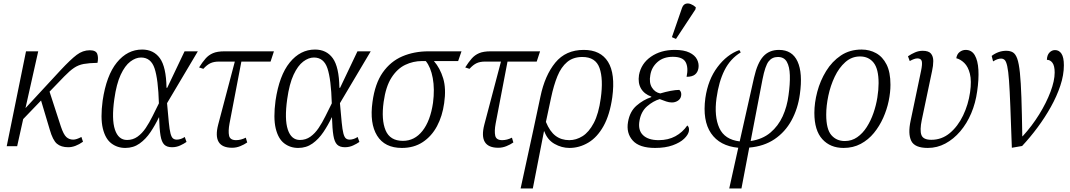

<svg xmlns="http://www.w3.org/2000/svg" viewBox="-20 -826 6044 1085"><path d="M18 0 127 -536H196L124 -215L322 -429Q379 -490 413.5 -516Q448 -542 487 -542Q522 -542 529.5 -521.5Q537 -501 531 -471Q483 -470 453 -464.5Q423 -459 398.5 -442.5Q374 -426 343 -394L260 -308L324 -111Q339 -66 355 -51.5Q371 -37 394 -37Q412 -37 440 -52L449 -25Q405 6 366 6Q325 6 301.5 -14Q278 -34 261 -94L212 -258L111 -153L77 0Z M688 10Q643 10 609 -16Q575 -42 561 -100.5Q547 -159 560 -257Q581 -400 640.5 -473Q700 -546 783 -546Q848 -546 883.5 -497Q919 -448 921 -330H925L1023 -536H1098L924 -243Q930 -175 934 -134Q938 -93 943.5 -72Q949 -51 957.5 -44Q966 -37 979 -37Q990 -37 1002 -41Q1014 -45 1024 -52L1034 -24Q1020 -14 998.5 -4Q977 6 952 6Q923 6 908 -9Q893 -24 887 -60.5Q881 -97 879 -163H878Q857 -119 830.5 -79.5Q804 -40 769 -15Q734 10 688 10ZM698 -35Q731 -35 757 -53.5Q783 -72 803.5 -102.5Q824 -133 842 -169.5Q860 -206 878 -242Q874 -378 853.5 -439.5Q833 -501 777 -501Q747 -501 716.5 -478Q686 -455 662 -403.5Q638 -352 626 -266Q610 -152 629.5 -93.5Q649 -35 698 -35Z M1292 9Q1179 9 1213 -122L1307 -478H1217Q1189 -478 1169.5 -469Q1150 -460 1129 -437L1105 -445Q1124 -475 1141.5 -495Q1159 -515 1183.5 -525.5Q1208 -536 1249 -536H1528L1509 -478H1344L1277 -128Q1269 -85 1274.5 -59.5Q1280 -34 1314 -34Q1341 -34 1369 -48L1377 -21Q1360 -9 1337.5 0Q1315 9 1292 9Z M1665 10Q1620 10 1586 -16Q1552 -42 1538 -100.5Q1524 -159 1537 -257Q1558 -400 1617.5 -473Q1677 -546 1760 -546Q1825 -546 1860.5 -497Q1896 -448 1898 -330H1902L2000 -536H2075L1901 -243Q1907 -175 1911 -134Q1915 -93 1920.5 -72Q1926 -51 1934.5 -44Q1943 -37 1956 -37Q1967 -37 1979 -41Q1991 -45 2001 -52L2011 -24Q1997 -14 1975.5 -4Q1954 6 1929 6Q1900 6 1885 -9Q1870 -24 1864 -60.5Q1858 -97 1856 -163H1855Q1834 -119 1807.5 -79.5Q1781 -40 1746 -15Q1711 10 1665 10ZM1675 -35Q1708 -35 1734 -53.5Q1760 -72 1780.5 -102.5Q1801 -133 1819 -169.5Q1837 -206 1855 -242Q1851 -378 1830.5 -439.5Q1810 -501 1754 -501Q1724 -501 1693.5 -478Q1663 -455 1639 -403.5Q1615 -352 1603 -266Q1587 -152 1606.5 -93.5Q1626 -35 1675 -35Z M2251 10Q2154 10 2111 -59.5Q2068 -129 2085 -250Q2099 -354 2143 -416.5Q2187 -479 2253.5 -507.5Q2320 -536 2402 -536H2588L2569 -481H2432Q2467 -441 2484.5 -383Q2502 -325 2490 -243Q2480 -170 2449.5 -113Q2419 -56 2369 -23Q2319 10 2251 10ZM2257 -30Q2323 -30 2367.5 -86.5Q2412 -143 2427 -245Q2437 -323 2425.5 -385Q2414 -447 2386 -481H2365Q2315 -481 2270 -459.5Q2225 -438 2192.5 -387.5Q2160 -337 2148 -250Q2134 -149 2159 -89.5Q2184 -30 2257 -30Z M2796 9Q2683 9 2717 -122L2811 -478H2721Q2693 -478 2673.5 -469Q2654 -460 2633 -437L2609 -445Q2628 -475 2645.5 -495Q2663 -515 2687.5 -525.5Q2712 -536 2753 -536H3032L3013 -478H2848L2781 -128Q2773 -85 2778.5 -59.5Q2784 -34 2818 -34Q2845 -34 2873 -48L2881 -21Q2864 -9 2841.5 0Q2819 9 2796 9Z M3034 -280Q3059 -400 3118 -472Q3177 -544 3279 -544Q3374 -544 3416 -476.5Q3458 -409 3440 -276Q3426 -177 3390.5 -113.5Q3355 -50 3304.5 -20Q3254 10 3198 10Q3154 10 3113.5 -13Q3073 -36 3056 -84H3054L2991 239H2922L2992 -83ZM3197 -34Q3236 -34 3272 -56.5Q3308 -79 3335.5 -131Q3363 -183 3375 -271Q3390 -379 3368 -441.5Q3346 -504 3271 -504Q3219 -504 3185 -475.5Q3151 -447 3130 -395.5Q3109 -344 3094 -273L3065 -137Q3087 -83 3119.5 -58.5Q3152 -34 3197 -34Z M3682 10Q3593 10 3555.5 -32Q3518 -74 3529 -137Q3539 -196 3577 -229Q3615 -262 3660 -277L3661 -280Q3621 -294 3602.5 -325.5Q3584 -357 3591 -402Q3603 -467 3658.5 -505.5Q3714 -544 3793 -544Q3845 -544 3876 -529Q3907 -514 3919 -490Q3931 -466 3927 -441Q3923 -417 3907 -404.5Q3891 -392 3860 -392Q3871 -445 3854.5 -475Q3838 -505 3782 -505Q3729 -505 3695.5 -475.5Q3662 -446 3655 -402Q3647 -359 3664 -331.5Q3681 -304 3711 -298Q3741 -307 3769.5 -312.5Q3798 -318 3819 -318Q3833 -306 3829 -284Q3826 -267 3811 -257Q3796 -247 3777 -247Q3761 -247 3745 -252.5Q3729 -258 3708 -266Q3671 -255 3637 -225.5Q3603 -196 3594 -145Q3584 -91 3613.5 -62.5Q3643 -34 3702 -34Q3756 -34 3796.5 -56Q3837 -78 3864 -117Q3869 -113 3872 -105.5Q3875 -98 3873 -85Q3869 -64 3846 -42Q3823 -20 3781.5 -5Q3740 10 3682 10ZM3800 -606 3777 -616 3834 -781Q3841 -800 3854.5 -804.5Q3868 -809 3883.5 -803Q3899 -797 3912 -785L3910 -773Z M4101 239 4152 9Q4047 -1 3998 -73Q3949 -145 3966 -272Q3981 -376 4034.5 -447Q4088 -518 4158 -543L4166 -530Q4107 -494 4074.5 -429.5Q4042 -365 4029 -271Q4015 -168 4045 -102.5Q4075 -37 4160 -27L4241 -387Q4260 -471 4293.5 -507.5Q4327 -544 4382 -544Q4457 -544 4487 -478.5Q4517 -413 4500 -293Q4489 -212 4453 -146Q4417 -80 4357 -39.5Q4297 1 4214 8L4170 239ZM4289 -378 4222 -29Q4289 -39 4333.5 -76.5Q4378 -114 4403 -169Q4428 -224 4436 -288Q4445 -352 4443.5 -400.5Q4442 -449 4426.5 -476.5Q4411 -504 4376 -504Q4343 -504 4323.5 -479Q4304 -454 4289 -378Z M4747 10Q4672 10 4627 -39.5Q4582 -89 4582 -188Q4582 -245 4598.5 -307.5Q4615 -370 4648.5 -424.5Q4682 -479 4732 -512.5Q4782 -546 4849 -546Q4894 -546 4931 -525.5Q4968 -505 4990 -461.5Q5012 -418 5012 -347Q5012 -304 5002 -255.5Q4992 -207 4971 -160Q4950 -113 4918.5 -74.5Q4887 -36 4844 -13Q4801 10 4747 10ZM4754 -29Q4793 -29 4824 -50.5Q4855 -72 4878 -108Q4901 -144 4916 -187.5Q4931 -231 4938 -275Q4945 -319 4945 -356Q4945 -436 4917 -471.5Q4889 -507 4840 -507Q4793 -507 4757 -475Q4721 -443 4697 -392.5Q4673 -342 4661 -285Q4649 -228 4649 -178Q4649 -96 4678 -62.5Q4707 -29 4754 -29Z M5223 10Q5149 10 5129.5 -30Q5110 -70 5126 -144L5185 -426Q5193 -464 5189 -480Q5185 -496 5164 -496Q5148 -496 5121 -481L5111 -508Q5130 -521 5151 -530Q5172 -539 5194 -539Q5228 -539 5241 -523Q5254 -507 5254 -481Q5254 -455 5247 -424L5189 -148Q5177 -90 5187 -63Q5197 -36 5243 -36Q5302 -36 5347.5 -74Q5393 -112 5422.5 -173.5Q5452 -235 5462 -305Q5471 -369 5461 -409Q5451 -449 5429.5 -470Q5408 -491 5384 -497Q5388 -521 5403.5 -532.5Q5419 -544 5437 -544Q5471 -544 5488.5 -514Q5506 -484 5509 -431Q5512 -378 5502 -310Q5493 -244 5468.5 -186Q5444 -128 5406.5 -84Q5369 -40 5322.5 -15Q5276 10 5223 10Z M5584 -510Q5602 -524 5623 -531.5Q5644 -539 5666 -539Q5689 -539 5704 -530Q5719 -521 5728.5 -494.5Q5738 -468 5743.5 -415Q5749 -362 5752 -274.5Q5755 -187 5757 -56H5759Q5812 -114 5852.5 -179.5Q5893 -245 5916.5 -307.5Q5940 -370 5940 -416Q5940 -454 5927.5 -471Q5915 -488 5896 -488Q5897 -515 5910.5 -529Q5924 -543 5942 -543Q5965 -543 5978.5 -522.5Q5992 -502 5992 -457Q5992 -402 5972 -342Q5952 -282 5918.5 -222Q5885 -162 5843 -105.5Q5801 -49 5756 -1L5698 9Q5693 -131 5689.5 -223.5Q5686 -316 5682 -370.5Q5678 -425 5672 -452Q5666 -479 5657.5 -487Q5649 -495 5637 -495Q5617 -495 5592 -479Z"/></svg>

Font: Noto Serif SemiCondensed Light
Style: Italic
Weight: 300
Width: 4
Italic angle: -12°
Designer: Monotype Design Team
Foundry: Monotype Imaging Inc.
Version: Version 2.013; ttfautohint (v1.8.4.7-5d5b)